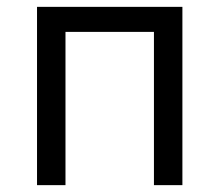

<svg xmlns="http://www.w3.org/2000/svg" viewBox="-20 -540 640 560"><path d="M88 0V-520H512V0H429V-447H171V0Z"/></svg>

Font: Iosevka SS04 Extended
Style: Regular
Weight: 400
Width: 7
Monospace: yes
Designer: Belleve Invis
Foundry: Belleve Invis
Version: Version 19.0.0; ttfautohint (v1.8.4)